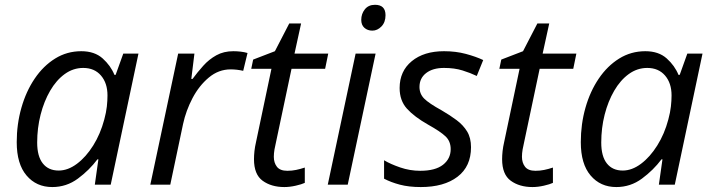

<svg xmlns="http://www.w3.org/2000/svg" viewBox="-20 -754 2909 784"><path d="M193.4 9.8Q128.4 9.8 88.4 -37.4Q48.3 -84.5 48.3 -173.3Q48.3 -247.1 67.4 -314Q86.4 -380.9 121.6 -432.9Q156.7 -484.9 205.1 -514.9Q253.4 -544.9 312 -544.9Q366.2 -544.9 399.2 -515.4Q432.1 -485.8 447.3 -448.2H452.1L483.4 -535.2H545.4L432.1 0H367.2L381.8 -103.5H377.9Q344.7 -59.1 298.1 -24.7Q251.5 9.8 193.4 9.8ZM219.7 -57.6Q257.3 -57.6 294.2 -85.2Q331.1 -112.8 360.6 -159.9Q390.1 -207 405.8 -266.1Q413.6 -294.9 416.3 -319.1Q418.9 -343.3 418.9 -364.3Q418.9 -414.6 392.3 -445.6Q365.7 -476.6 319.8 -476.6Q278.8 -476.6 244.4 -451.7Q210 -426.8 184.8 -383.5Q159.7 -340.3 145.8 -285.9Q131.8 -231.4 131.8 -171.9Q131.8 -115.7 154.8 -86.7Q177.7 -57.6 219.7 -57.6Z M593.8 0 707.5 -535.2H773.9L761.2 -431.6H766.1Q786.6 -459.5 810.1 -485.6Q833.5 -511.7 863.5 -528.3Q893.6 -544.9 932.6 -544.9Q947.3 -544.9 962.4 -543.2Q977.5 -541.5 990.7 -537.6L973.1 -464.8Q946.8 -470.7 921.9 -470.7Q872.6 -470.7 832.8 -437.5Q793 -404.3 766.1 -353.3Q739.3 -302.2 727.5 -247.6L675.3 0Z M1141.1 9.8Q1087.9 9.8 1052.5 -15.9Q1017.1 -41.5 1017.1 -104Q1017.1 -119.1 1019 -137Q1021 -154.8 1025.4 -173.8L1088.4 -473.1H1005.9L1013.7 -510.7L1102.5 -544.9L1161.1 -658.2H1209.5L1182.6 -535.2H1320.3L1307.6 -473.1H1170.4L1106.9 -172.9Q1103.5 -159.2 1100.8 -143.6Q1098.1 -127.9 1098.1 -113.8Q1098.1 -89.4 1110.8 -73Q1123.5 -56.6 1153.3 -56.6Q1171.9 -56.6 1188.7 -60.1Q1205.6 -63.5 1224.6 -69.8V-7.3Q1212.4 -1.5 1187.7 4.2Q1163.1 9.8 1141.1 9.8Z M1500.5 -628.9Q1481 -628.9 1468 -640.4Q1455.1 -651.9 1455.1 -672.9Q1455.1 -697.3 1469.7 -715.8Q1484.4 -734.4 1511.2 -734.4Q1554.2 -734.4 1554.2 -691.9Q1554.2 -663.1 1537.6 -646Q1521 -628.9 1500.5 -628.9ZM1318.4 0 1432.1 -535.2H1513.7L1399.9 0Z M1698.2 9.8Q1649.4 9.8 1612.5 0Q1575.7 -9.8 1548.3 -24.4V-99.6Q1574.2 -84 1614 -70.3Q1653.8 -56.6 1695.8 -56.6Q1757.8 -56.6 1789.1 -81.3Q1820.3 -106 1820.3 -145Q1820.3 -176.8 1799.6 -196.8Q1778.8 -216.8 1728 -245.1Q1671.9 -276.9 1641.8 -310.1Q1611.8 -343.3 1611.8 -394.5Q1611.8 -463.4 1661.4 -504.2Q1710.9 -544.9 1793 -544.9Q1841.3 -544.9 1882.3 -533.9Q1923.3 -522.9 1953.1 -508.8L1926.8 -443.8Q1901.4 -456.1 1868.7 -466.3Q1835.9 -476.6 1793 -476.6Q1747.1 -476.6 1720 -455.6Q1692.9 -434.6 1692.9 -398.9Q1692.9 -370.6 1712.2 -351.3Q1731.4 -332 1783.7 -303.2Q1817.4 -283.7 1844.5 -263.4Q1871.6 -243.2 1887.5 -217Q1903.3 -190.9 1903.3 -152.8Q1903.3 -74.2 1848.1 -32.2Q1793 9.8 1698.2 9.8Z M2154.3 9.8Q2101.1 9.8 2065.7 -15.9Q2030.3 -41.5 2030.3 -104Q2030.3 -119.1 2032.2 -137Q2034.2 -154.8 2038.6 -173.8L2101.6 -473.1H2019L2026.9 -510.7L2115.7 -544.9L2174.3 -658.2H2222.7L2195.8 -535.2H2333.5L2320.8 -473.1H2183.6L2120.1 -172.9Q2116.7 -159.2 2114 -143.6Q2111.3 -127.9 2111.3 -113.8Q2111.3 -89.4 2124 -73Q2136.7 -56.6 2166.5 -56.6Q2185.1 -56.6 2201.9 -60.1Q2218.8 -63.5 2237.8 -69.8V-7.3Q2225.6 -1.5 2200.9 4.2Q2176.3 9.8 2154.3 9.8Z M2496.6 9.8Q2431.6 9.8 2391.6 -37.4Q2351.6 -84.5 2351.6 -173.3Q2351.6 -247.1 2370.6 -314Q2389.6 -380.9 2424.8 -432.9Q2460 -484.9 2508.3 -514.9Q2556.6 -544.9 2615.2 -544.9Q2669.4 -544.9 2702.4 -515.4Q2735.4 -485.8 2750.5 -448.2H2755.4L2786.6 -535.2H2848.6L2735.4 0H2670.4L2685.1 -103.5H2681.2Q2647.9 -59.1 2601.3 -24.7Q2554.7 9.8 2496.6 9.8ZM2522.9 -57.6Q2560.5 -57.6 2597.4 -85.2Q2634.3 -112.8 2663.8 -159.9Q2693.4 -207 2709 -266.1Q2716.8 -294.9 2719.5 -319.1Q2722.2 -343.3 2722.2 -364.3Q2722.2 -414.6 2695.6 -445.6Q2668.9 -476.6 2623 -476.6Q2582 -476.6 2547.6 -451.7Q2513.2 -426.8 2488 -383.5Q2462.9 -340.3 2449 -285.9Q2435.1 -231.4 2435.1 -171.9Q2435.1 -115.7 2458 -86.7Q2481 -57.6 2522.9 -57.6Z"/></svg>

Font: Open Sans
Style: Italic
Weight: 400
Italic angle: -12°
Designer: Monotype Design Team
Foundry: Monotype Imaging Inc.
Version: Version 3.000; ttfautohint (v1.8.4)